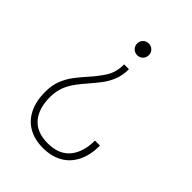

<svg xmlns="http://www.w3.org/2000/svg" viewBox="-216 -648 974 974"><g transform="rotate(45 271.0 -161.5)"><path d="M293.5 -375.5Q293.5 -332 280 -297.8Q266.5 -263.5 245 -235.2Q223.5 -207 200 -180Q177.5 -154.5 156.8 -127Q136 -99.5 123 -67Q110 -34.5 110 8Q110 90 149.8 136Q189.5 182 268 182Q347 182 387.2 134Q427.5 86 427.5 2.5H463.5Q463.5 71.5 439.2 119.2Q415 167 371 191.5Q327 216 267.5 216Q208.5 216 165 191.8Q121.5 167.5 97.8 120.5Q74 73.5 74 6.5Q74 -42 88.5 -78Q103 -114 125.2 -143.2Q147.5 -172.5 171.5 -199Q205.5 -236.5 232.2 -277Q259 -317.5 259 -375.5ZM272.5 -539Q290.5 -539 302.5 -527Q314.5 -515 314.5 -497Q314.5 -479.5 302.5 -467.2Q290.5 -455 272.5 -455Q255 -455 242.8 -467.2Q230.5 -479.5 230.5 -497Q230.5 -515 242.8 -527Q255 -539 272.5 -539Z"/></g></svg>

Font: Epilogue ExtraLight
Style: Regular
Weight: 250
Designer: Tyler Finck
Foundry: Etcetera Type Co
Version: Version 2.112